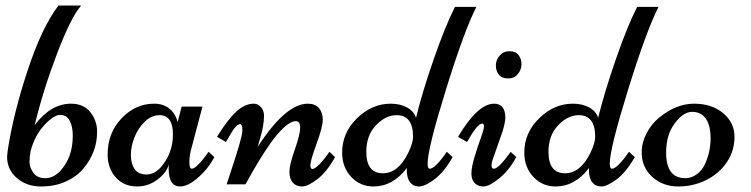

<svg xmlns="http://www.w3.org/2000/svg" viewBox="-20 -674 2745 702"><path d="M5.9 -101.1Q5.9 -106.4 7.8 -121.1Q27.8 -255.4 80.6 -415.3Q133.3 -575.2 193.8 -653.8H276.9Q240.2 -612.8 189.2 -479.5Q138.2 -346.2 106.9 -216.8Q166 -294.9 239.7 -294.9Q285.6 -294.9 310.3 -263.9Q335 -232.9 335 -192.9Q335 -152.8 321.8 -119.4Q308.6 -85.9 284.4 -57.1Q260.3 -28.3 220.7 -10.3Q181.2 7.8 129.4 7.8Q77.6 7.8 41.7 -22.9Q5.9 -53.7 5.9 -101.1ZM91.8 -121.1Q87.9 -100.6 87.9 -81.3Q87.9 -62 102.1 -42.2Q116.2 -22.5 145.5 -22.5Q174.8 -22.5 199.2 -47.9Q246.1 -97.2 246.1 -178.2Q246.1 -211.4 234.9 -232.7Q223.6 -253.9 200.2 -253.9Q176.8 -253.9 141.8 -216.3Q106.9 -178.7 91.8 -121.1Z M644 -284.2H720.2L681.6 -138.2Q672.4 -107.4 672.4 -82.3Q672.4 -57.1 681.2 -57.1Q689.9 -57.1 705.3 -72.5Q720.7 -87.9 731.4 -103.5L742.7 -119.1L763.7 -99.6Q747.6 -68.4 722.7 -42.5Q674.3 7.8 638.7 7.8Q596.7 7.8 596.7 -57.1Q596.7 -67.9 597.7 -73.2Q590.3 -48.3 569.8 -29.3Q530.8 7.8 481.7 7.8Q432.6 7.8 403.1 -25.6Q373.5 -59.1 373.5 -109.4Q373.5 -187.5 424.3 -241.2Q475.1 -294.9 543.5 -294.9Q577.6 -294.9 600.1 -276.1Q622.6 -257.3 629.4 -227.1ZM562.5 -252.9Q534.2 -252.9 509.5 -229.2Q484.9 -205.6 471.7 -172.1Q458.5 -138.7 458.5 -106.9Q458.5 -75.2 472.4 -55.7Q486.3 -36.1 515.4 -36.1Q544.4 -36.1 567.9 -62.5Q612.3 -113.3 612.3 -183.1Q612.3 -252.9 562.5 -252.9Z M922.4 -137.2Q1024.4 -294.9 1105.5 -294.9Q1132.8 -294.9 1146.5 -278.3Q1160.2 -261.7 1160.2 -236.3Q1160.2 -210.9 1137.5 -148.4Q1114.7 -85.9 1114.7 -71Q1114.7 -56.2 1122.1 -56.2Q1131.8 -56.2 1150.9 -76.4Q1169.9 -96.7 1184.6 -119.1L1205.1 -99.6Q1175.8 -46.4 1140.9 -19.3Q1106 7.8 1084.2 7.8Q1062.5 7.8 1050.3 -6.6Q1038.1 -21 1038.1 -45.9Q1038.1 -70.8 1057.9 -127.2Q1077.6 -183.6 1077.6 -207.3Q1077.6 -231 1061.5 -231Q1043 -231 1017.6 -207.3Q992.2 -183.6 968.3 -149.4Q930.2 -94.7 890.6 -23.4L877.4 0H808.6L823.7 -45.9Q866.2 -172.9 866.2 -196.5Q866.2 -220.2 858.4 -220.2Q844.2 -220.2 824.7 -186.5Q820.3 -178.7 817.4 -174.1Q814.5 -169.4 810.8 -162.8Q807.1 -156.2 806.2 -154.8L773.4 -173.8Q811.5 -235.8 843.3 -265.4Q875 -294.9 908.2 -294.9Q923.3 -294.9 934.3 -282.2Q945.3 -269.5 945.3 -251.5Q945.3 -233.4 942.4 -216.1Q939.5 -198.7 936.3 -187.3Q933.1 -175.8 928 -157.7Q922.9 -139.6 922.4 -137.2Z M1467.8 -60.1Q1416.5 7.8 1345.2 7.8Q1297.4 7.8 1264.2 -27.1Q1231 -62 1231 -116.2Q1231 -189 1285.6 -241.9Q1340.3 -294.9 1408.2 -294.9Q1443.4 -294.9 1468.5 -281Q1493.7 -267.1 1501 -243.2Q1523.4 -335.4 1565.7 -457.3Q1607.9 -579.1 1643.6 -648.9H1721.7Q1676.3 -559.1 1609.9 -344.5Q1543.5 -129.9 1543.5 -76.2Q1543.5 -57.1 1551.3 -57.1Q1570.8 -57.1 1613.8 -119.1L1634.8 -99.6Q1604 -44.9 1568.8 -18.6Q1533.7 7.8 1512.5 7.8Q1491.2 7.8 1479.2 -7.6Q1467.3 -22.9 1467.3 -52.2Q1467.3 -53.2 1467.5 -55.9Q1467.8 -58.6 1467.8 -60.1ZM1319.3 -119.1Q1319.3 -40.5 1379.9 -40.5Q1436.5 -40.5 1473.1 -116.2Q1490.2 -151.9 1490.2 -173.8Q1490.2 -252.9 1430.2 -252.9Q1390.1 -252.9 1354.7 -216.1Q1319.3 -179.2 1319.3 -119.1Z M1742.7 -222.2Q1725.6 -222.2 1687.5 -154.8L1654.8 -173.8Q1726.6 -294.9 1786.6 -294.9Q1827.6 -294.9 1827.6 -243.2Q1827.6 -228 1817.9 -194.8L1782.7 -94.2Q1777.3 -80.1 1777.3 -68.6Q1777.3 -57.1 1786.1 -57.1Q1802.7 -57.1 1847.2 -118.7L1867.7 -99.6Q1841.3 -50.8 1804.9 -21.5Q1768.6 7.8 1747.8 7.8Q1727.1 7.8 1715.3 -4.9Q1703.6 -17.6 1703.6 -39.8Q1703.6 -62 1715.1 -100.3Q1726.6 -138.7 1738 -169.9Q1749.5 -201.2 1749.5 -211.7Q1749.5 -222.2 1742.7 -222.2ZM1886.7 -439.2Q1886.7 -419.4 1873.5 -403.3Q1860.4 -387.2 1837.9 -387.2Q1815.4 -387.2 1804.2 -400.6Q1793 -414.1 1793 -434.6Q1793 -455.1 1806.9 -470.9Q1820.8 -486.8 1842.8 -486.8Q1864.7 -486.8 1875.7 -472.9Q1886.7 -459 1886.7 -439.2Z M2133.8 -60.1Q2082.5 7.8 2011.2 7.8Q1963.4 7.8 1930.2 -27.1Q1897 -62 1897 -116.2Q1897 -189 1951.7 -241.9Q2006.3 -294.9 2074.2 -294.9Q2109.4 -294.9 2134.5 -281Q2159.7 -267.1 2167 -243.2Q2189.5 -335.4 2231.7 -457.3Q2273.9 -579.1 2309.6 -648.9H2387.7Q2342.3 -559.1 2275.9 -344.5Q2209.5 -129.9 2209.5 -76.2Q2209.5 -57.1 2217.3 -57.1Q2236.8 -57.1 2279.8 -119.1L2300.8 -99.6Q2270 -44.9 2234.9 -18.6Q2199.7 7.8 2178.5 7.8Q2157.2 7.8 2145.3 -7.6Q2133.3 -22.9 2133.3 -52.2Q2133.3 -53.2 2133.5 -55.9Q2133.8 -58.6 2133.8 -60.1ZM1985.4 -119.1Q1985.4 -40.5 2045.9 -40.5Q2102.5 -40.5 2139.2 -116.2Q2156.2 -151.9 2156.2 -173.8Q2156.2 -252.9 2096.2 -252.9Q2056.2 -252.9 2020.8 -216.1Q1985.4 -179.2 1985.4 -119.1Z M2326.2 -116.2Q2326.2 -152.8 2344 -186.8Q2361.8 -220.7 2390.1 -244.1Q2452.6 -294.9 2517.6 -294.9Q2582.5 -294.9 2624 -260.3Q2665.5 -225.6 2665.5 -173.6Q2665.5 -121.6 2637 -80.1Q2608.4 -38.6 2561.5 -15.4Q2514.6 7.8 2459.2 7.8Q2403.8 7.8 2365 -27.1Q2326.2 -62 2326.2 -116.2ZM2485.8 -22.5Q2508.3 -22.5 2528.1 -37.1Q2547.9 -51.8 2558.1 -75.2Q2578.1 -120.1 2578.1 -168Q2578.1 -215.8 2560.5 -240.5Q2543 -265.1 2510.7 -265.1Q2478.5 -265.1 2447 -223.1Q2415.5 -181.2 2415.5 -116.2Q2415.5 -22.5 2485.8 -22.5Z"/></svg>

Font: Niconne
Style: Regular
Weight: 400
Designer: Vernon Adams
Foundry: Vernon Adams
Version: Version 1.002